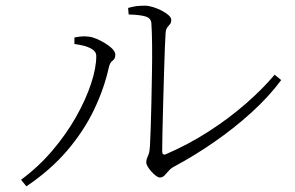

<svg xmlns="http://www.w3.org/2000/svg" viewBox="-20 -688 1040 676"><path d="M543 -63Q537 -63 529 -69Q521 -75 513 -84Q505 -93 500 -101.5Q495 -110 495 -116Q495 -125 497.5 -130.5Q500 -136 503.5 -145.5Q507 -155 508 -175Q509 -193 510.5 -233Q512 -273 513 -324.5Q514 -376 515 -430Q516 -484 515.5 -530.5Q515 -577 513 -606Q512 -624 492.5 -630Q473 -636 433 -637L431 -660Q448 -665 461.5 -666.5Q475 -668 490 -668Q503 -668 519 -663Q535 -658 549.5 -650.5Q564 -643 573.5 -634.5Q583 -626 583 -618Q583 -608 578.5 -603Q574 -598 569 -591.5Q564 -585 563 -571Q562 -559 560.5 -520.5Q559 -482 557.5 -430Q556 -378 554.5 -323.5Q553 -269 552 -224Q551 -179 551 -156Q551 -140 564 -145Q643 -179 714.5 -225Q786 -271 845.5 -323Q905 -375 947 -425L970 -406Q927 -348 866 -292.5Q805 -237 735 -188.5Q665 -140 594 -102Q582 -96 574 -86.5Q566 -77 559 -70Q552 -63 543 -63ZM54 -55Q115 -100 164 -157.5Q213 -215 247.5 -276Q282 -337 300.5 -393Q319 -449 319 -491Q319 -506 304 -515Q289 -524 270.5 -528Q252 -532 242 -533V-556Q251 -558 265 -559.5Q279 -561 292 -559Q304 -558 319.5 -551.5Q335 -545 350.5 -535.5Q366 -526 376 -515.5Q386 -505 386 -495Q386 -481 376.5 -474.5Q367 -468 363 -450Q347 -377 311.5 -302.5Q276 -228 217.5 -159Q159 -90 73 -32Z"/></svg>

Font: Noto Serif KR ExtraLight
Style: Regular
Weight: 200
Designer: Ryoko NISHIZUKA 西塚涼子 (kana & ideographs); Frank Grießhammer (Latin, Greek & Cyrillic); Wenlong ZHANG 张文龙 (bopomofo); San
Foundry: Adobe
Version: Version 2.002-H1;hotconv 1.1.0;makeotfexe 2.6.0